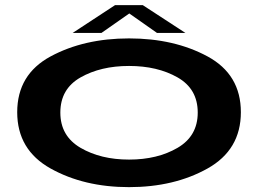

<svg xmlns="http://www.w3.org/2000/svg" viewBox="-20 -746 1059 770"><path d="M497.5 4.5Q678.5 4.5 812.2 -70.2Q946 -145 946 -296Q946 -447.5 812.2 -519.8Q678.5 -592 497.5 -592Q317 -592 183 -519.8Q49 -447.5 49 -296Q49 -145 183 -70.2Q317 4.5 497.5 4.5ZM497.5 -106Q384 -106 303 -153.2Q222 -200.5 222 -294.5Q222 -389.5 303 -435.5Q384 -481.5 497.5 -481.5Q611.5 -481.5 692.2 -435.5Q773 -389.5 773 -294.5Q773 -200.5 692.2 -153.2Q611.5 -106 497.5 -106ZM271.5 -614H387L498.5 -692L609.5 -614H723.5L552.5 -725.5H441.5Z"/></svg>

Font: Anybody ExtraExpanded SemiBold
Style: Regular
Weight: 600
Width: 8
Version: Version 1.113;gftools[0.9.25]